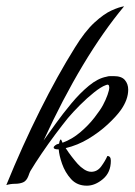

<svg xmlns="http://www.w3.org/2000/svg" viewBox="-46 -581 426 608"><path d="M229 7Q198 7 179 -14Q160 -35 150.5 -62.5Q141 -90 140 -108H138Q124 -108 124 -114Q124 -117 128.5 -120.5Q133 -124 137 -125Q138 -125 139 -125.5Q140 -126 141 -126Q144 -143 148 -138L152 -129Q182 -140 208 -162Q234 -184 253 -208.5Q272 -233 280 -248Q289 -265 294.5 -280.5Q300 -296 300 -304Q300 -317 288 -311Q274 -306 252 -288.5Q230 -271 207.5 -248.5Q185 -226 169 -207Q152 -186 129.5 -156Q107 -126 86 -95Q65 -64 50 -39Q47 -33 44 -24Q38 -8 27 -3.5Q16 1 2 1Q-12 1 -26 5Q25 -120 80.5 -231Q136 -342 191 -430Q223 -482 253 -509.5Q283 -537 307.5 -548Q332 -559 347 -561Q281 -482 216.5 -374.5Q152 -267 92 -136Q107 -157 130 -189Q153 -221 180 -253.5Q207 -286 235.5 -309.5Q264 -333 291 -338Q297 -340 303 -340Q309 -340 314 -340Q339 -340 349.5 -327.5Q360 -315 360 -297Q360 -266 337 -233Q322 -212 295 -187Q268 -162 234 -141.5Q200 -121 162 -112Q171 -98 181.5 -84.5Q192 -71 200 -62Q209 -52 220.5 -44.5Q232 -37 243 -37Q262 -37 274.5 -54Q287 -71 294 -87Q305 -87 305 -72Q305 -35 280 -14Q255 7 229 7Z"/></svg>

Font: Birthstone
Style: Regular
Weight: 400
Designer: Robert E. Leuschke
Foundry: Robert E. Leuschke
Version: Version 1.013; ttfautohint (v1.8.3)